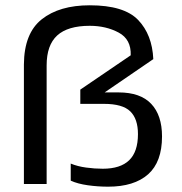

<svg xmlns="http://www.w3.org/2000/svg" viewBox="-20 -688 680 718"><path d="M384.2 10.1Q346 10.1 308.4 4.8Q270.7 -0.5 244.5 -12.4V-76.3Q270.2 -65.7 301.9 -61.4Q333.6 -57 364.4 -57Q430.1 -57 463 -88.7Q495.9 -120.4 495.9 -186.6Q495.9 -243.6 467.1 -271.6Q438.4 -299.6 368.6 -299.6H280.3V-352.9L468.8 -481.2Q471 -540.9 423.7 -566.2Q376.4 -591.5 315.7 -591.5Q233.5 -591.5 193.9 -555.4Q154.4 -519.3 154.4 -443.5V0H69.4V-447.2Q70.3 -563.9 136.3 -616Q202.2 -668.2 315.7 -668.2Q443.9 -668.2 496.6 -613.3Q549.2 -558.4 553.3 -466.9L371.3 -342.4H423.7Q505.1 -342.4 545.5 -299.6Q585.9 -256.9 585.9 -177.8Q585.9 -82.3 533.8 -36.1Q481.6 10.1 384.2 10.1Z"/></svg>

Font: Arad
Style: Regular
Weight: 400
Designer: Mohammad Darvishi
Version: Version 1.010;September 21, 2024;FontCreator 15.0.0.2992 64-